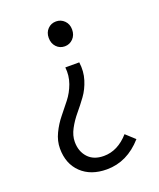

<svg xmlns="http://www.w3.org/2000/svg" viewBox="-143 -642 785 949"><g transform="rotate(-20 250.0 -167.5)"><path d="M253.9 219.7Q169.9 219.7 120.1 171.9Q70.3 124 70.3 43.9Q70.3 3.9 88.9 -34.7Q107.4 -73.2 132.8 -104.5Q158.2 -135.7 183.1 -167.5Q208 -199.2 222.7 -239.7Q237.3 -280.3 232.4 -324.2H305.7Q312.5 -275.4 298.8 -231.9Q285.2 -188.5 261.2 -155.8Q237.3 -123 211.9 -92.8Q186.5 -62.5 168.5 -28.8Q150.4 4.9 150.4 38.1Q150.4 87.9 179.7 120.1Q209 152.3 262.7 152.3Q335.9 152.3 394.5 85.9L441.4 128.9Q361.3 219.7 253.9 219.7ZM266.6 -422.9Q240.2 -422.9 222.7 -441.4Q205.1 -460 205.1 -489.3Q205.1 -517.6 222.7 -535.6Q240.2 -553.7 266.6 -553.7Q292 -553.7 310.1 -535.6Q328.1 -517.6 328.1 -489.3Q328.1 -460 310.1 -441.4Q292 -422.9 266.6 -422.9Z"/></g></svg>

Font: GenEi Gothic M SemiLight
Style: Regular
Weight: 350
Designer: o_tamon (Modified); [Source Han Sans]
Ryoko NISHIZUKA  (kana & ideographs); Paul D. Hunt (Latin, Greek & Cyrillic); Wenl
Version: Version 1.1a;Original Version 1.004